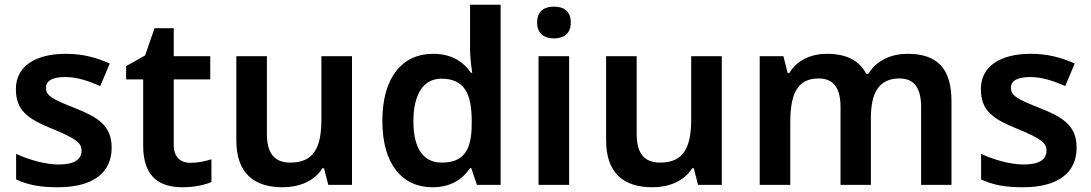

<svg xmlns="http://www.w3.org/2000/svg" viewBox="-20 -780 4602 810"><path d="M451 -157C451 -251 392 -286 296 -324C197 -363 174 -377 174 -410C174 -439 201 -455 255 -455C305 -455 352 -439 403 -417L443 -512C383 -539 325 -553 258 -553C131 -553 47 -502 47 -404C47 -313 98 -278 202 -236C307 -193 324 -175 324 -144C324 -109 296 -86 228 -86C172 -86 101 -106 48 -131V-23C98 0 148 10 224 10C370 10 451 -49 451 -157Z M784 -93C742 -93 713 -117 713 -167V-445H867V-543H713V-661H632L592 -546L512 -501V-445H584V-166C584 -29 657 10 751 10C799 10 844 0 872 -12V-108C846 -100 815 -93 784 -93Z M1465 -543H1336V-278C1336 -159 1305 -94 1205 -94C1137 -94 1106 -134 1106 -215V-543H977V-188C977 -50 1051 10 1172 10C1240 10 1305 -14 1340 -70H1347L1365 0H1465Z M1804 10C1885 10 1933 -26 1963 -71H1968L1992 0H2092V-760H1963V-572C1963 -537 1969 -493 1972 -473H1967C1936 -518 1887 -553 1807 -553C1679 -553 1593 -456 1593 -270C1593 -86 1678 10 1804 10ZM1843 -94C1766 -94 1724 -154 1724 -268C1724 -382 1766 -448 1842 -448C1940 -448 1970 -384 1970 -269V-253C1969 -146 1936 -94 1843 -94Z M2317 -752C2278 -752 2246 -735 2246 -685C2246 -636 2278 -618 2317 -618C2356 -618 2388 -636 2388 -685C2388 -735 2356 -752 2317 -752ZM2381 -543H2252V0H2381Z M3025 -543H2896V-278C2896 -159 2865 -94 2765 -94C2697 -94 2666 -134 2666 -215V-543H2537V-188C2537 -50 2611 10 2732 10C2800 10 2865 -14 2900 -70H2907L2925 0H3025Z M3809 -553C3743 -553 3678 -527 3644 -469H3634C3605 -526 3549 -553 3468 -553C3405 -553 3343 -528 3310 -472H3303L3285 -543H3185V0H3314V-264C3314 -383 3343 -449 3434 -449C3497 -449 3526 -408 3526 -328V0H3654V-281C3654 -389 3688 -449 3775 -449C3837 -449 3866 -408 3866 -328V0H3994V-354C3994 -493 3932 -553 3809 -553Z M4522 -157C4522 -251 4463 -286 4367 -324C4268 -363 4245 -377 4245 -410C4245 -439 4272 -455 4326 -455C4376 -455 4423 -439 4474 -417L4514 -512C4454 -539 4396 -553 4329 -553C4202 -553 4118 -502 4118 -404C4118 -313 4169 -278 4273 -236C4378 -193 4395 -175 4395 -144C4395 -109 4367 -86 4299 -86C4243 -86 4172 -106 4119 -131V-23C4169 0 4219 10 4295 10C4441 10 4522 -49 4522 -157Z"/></svg>

Font: Noto Sans Balinese SemiBold
Style: Regular
Weight: 600
Designer: Aditya Bayu, David Williams
Foundry: David Williams
Version: Version 2.005